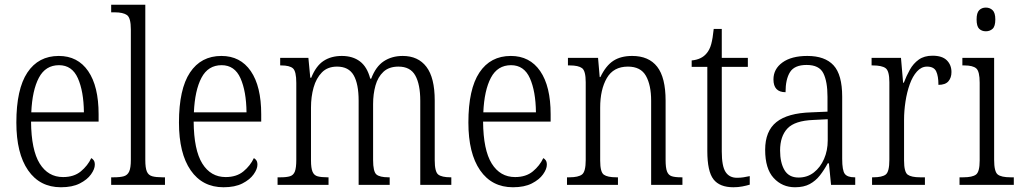

<svg xmlns="http://www.w3.org/2000/svg" viewBox="-20 -780 4307 810"><path d="M237 10Q148 10 98.5 -61.5Q49 -133 49 -263Q49 -404 95.5 -474Q142 -544 228 -544Q308 -544 352 -480Q396 -416 396 -298V-267H111Q112 -147 147.5 -90Q183 -33 246 -33Q292 -33 321 -57Q350 -81 365 -113Q371 -110 375.5 -103.5Q380 -97 380 -85Q380 -67 364 -44.5Q348 -22 316.5 -6Q285 10 237 10ZM334 -306Q333 -395 308.5 -450Q284 -505 229 -505Q172 -505 144 -452Q116 -399 112 -306Z M449 0V-32H460Q487 -32 502.5 -36.5Q518 -41 525 -56.5Q532 -72 532 -105V-656Q532 -705 515.5 -716.5Q499 -728 464 -728H449V-760H593V-105Q593 -72 599.5 -56.5Q606 -41 622 -36.5Q638 -32 665 -32H676V0Z M923 10Q834 10 784.5 -61.5Q735 -133 735 -263Q735 -404 781.5 -474Q828 -544 914 -544Q994 -544 1038 -480Q1082 -416 1082 -298V-267H797Q798 -147 833.5 -90Q869 -33 932 -33Q978 -33 1007 -57Q1036 -81 1051 -113Q1057 -110 1061.5 -103.5Q1066 -97 1066 -85Q1066 -67 1050 -44.5Q1034 -22 1002.5 -6Q971 10 923 10ZM1020 -306Q1019 -395 994.5 -450Q970 -505 915 -505Q858 -505 830 -452Q802 -399 798 -306Z M1151 0V-32H1164Q1189 -32 1203.5 -36.5Q1218 -41 1224 -56.5Q1230 -72 1230 -106V-430Q1230 -479 1216 -491.5Q1202 -504 1166 -504H1162V-536H1281L1289 -452H1293Q1313 -502 1345 -523Q1377 -544 1422 -544Q1468 -544 1498.5 -521Q1529 -498 1542 -448H1546Q1565 -499 1599 -521.5Q1633 -544 1679 -544Q1744 -544 1779 -498Q1814 -452 1814 -356V-104Q1814 -55 1829 -43.5Q1844 -32 1881 -32H1884V0H1753V-355Q1753 -424 1732 -461.5Q1711 -499 1661 -499Q1621 -499 1597.5 -477Q1574 -455 1564 -419Q1554 -383 1554 -341V-105Q1554 -56 1568 -44Q1582 -32 1619 -32H1624V0H1493V-355Q1493 -426 1472 -462.5Q1451 -499 1402 -499Q1362 -499 1338 -474.5Q1314 -450 1303 -411Q1292 -372 1292 -326V-103Q1292 -71 1298.5 -55.5Q1305 -40 1320.5 -36Q1336 -32 1361 -32H1366V0Z M2144 10Q2055 10 2005.5 -61.5Q1956 -133 1956 -263Q1956 -404 2002.5 -474Q2049 -544 2135 -544Q2215 -544 2259 -480Q2303 -416 2303 -298V-267H2018Q2019 -147 2054.5 -90Q2090 -33 2153 -33Q2199 -33 2228 -57Q2257 -81 2272 -113Q2278 -110 2282.5 -103.5Q2287 -97 2287 -85Q2287 -67 2271 -44.5Q2255 -22 2223.5 -6Q2192 10 2144 10ZM2241 -306Q2240 -395 2215.5 -450Q2191 -505 2136 -505Q2079 -505 2051 -452Q2023 -399 2019 -306Z M2372 0V-32H2382Q2420 -32 2435.5 -44Q2451 -56 2451 -105V-433Q2451 -481 2435.5 -492.5Q2420 -504 2384 -504H2376V-536H2503L2510 -455H2513Q2536 -503 2567.5 -523.5Q2599 -544 2647 -544Q2717 -544 2752.5 -498.5Q2788 -453 2788 -355V-105Q2788 -72 2794 -56.5Q2800 -41 2814 -36.5Q2828 -32 2853 -32H2859V0H2727V-355Q2727 -421 2705 -460Q2683 -499 2629 -499Q2568 -499 2540 -450.5Q2512 -402 2512 -326V-102Q2512 -54 2527.5 -43Q2543 -32 2580 -32H2587V0Z M3074 10Q3016 10 2990 -23.5Q2964 -57 2964 -143V-498H2898V-525Q2940 -529 2961 -555Q2974 -570 2980.5 -594Q2987 -618 2991 -658H3025V-536H3135V-498H3025V-141Q3025 -79 3041 -54.5Q3057 -30 3089 -30Q3104 -30 3116.5 -32Q3129 -34 3143 -37V-1Q3130 3 3112 6.5Q3094 10 3074 10Z M3334 10Q3280 10 3244 -29Q3208 -68 3208 -148Q3208 -227 3255.5 -265Q3303 -303 3402 -306L3471 -309V-372Q3471 -436 3453.5 -471Q3436 -506 3383 -506Q3332 -506 3313 -476Q3294 -446 3294 -391Q3243 -391 3243 -445Q3243 -489 3281 -516.5Q3319 -544 3386 -544Q3460 -544 3496.5 -504.5Q3533 -465 3533 -372V-110Q3533 -61 3544 -46.5Q3555 -32 3585 -32H3588V0H3486L3477 -91H3472Q3457 -63 3439 -40Q3421 -17 3396 -3.5Q3371 10 3334 10ZM3349 -31Q3386 -31 3413.5 -52.5Q3441 -74 3456.5 -109.5Q3472 -145 3472 -188V-277L3412 -274Q3333 -271 3302 -238Q3271 -205 3271 -145Q3271 -94 3289.5 -62.5Q3308 -31 3349 -31Z M3659 0V-32H3664Q3701 -32 3716.5 -43.5Q3732 -55 3732 -106V-433Q3732 -481 3716 -492.5Q3700 -504 3662 -504H3657V-536H3781L3790 -431H3793Q3804 -460 3818.5 -486Q3833 -512 3856 -528.5Q3879 -545 3914 -545Q3955 -545 3974.5 -525.5Q3994 -506 3994 -476Q3994 -452 3981 -437Q3968 -422 3939 -422Q3939 -459 3929.5 -479Q3920 -499 3891 -499Q3867 -499 3848.5 -478.5Q3830 -458 3818 -424.5Q3806 -391 3800 -351.5Q3794 -312 3794 -275V-103Q3794 -54 3809.5 -43Q3825 -32 3862 -32H3882V0Z M4139 -648Q4122 -648 4111 -658.5Q4100 -669 4100 -698Q4100 -726 4111 -737Q4122 -748 4139 -748Q4156 -748 4167.5 -737Q4179 -726 4179 -698Q4179 -669 4167.5 -658.5Q4156 -648 4139 -648ZM4028 0V-32H4044Q4082 -32 4097.5 -43.5Q4113 -55 4113 -103V-431Q4113 -479 4098.5 -491.5Q4084 -504 4048 -504H4040V-536H4174V-106Q4174 -56 4189 -44Q4204 -32 4243 -32H4257V0Z"/></svg>

Font: Noto Serif Tamil Condensed Light
Style: Regular
Weight: 300
Width: 3
Designer: Indian Type Foundry, Tom Grace, and the Monotype Design Team
Foundry: Monotype Imaging Inc.
Version: Version 2.004; ttfautohint (v1.8.4.7-5d5b)